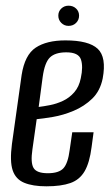

<svg xmlns="http://www.w3.org/2000/svg" viewBox="-20 -644 392 675"><path d="M143 11Q95 11 65 -1.5Q35 -14 24.5 -45.5Q14 -77 22 -138L56 -380Q67 -451 105.5 -476.5Q144 -502 210 -502Q292 -502 323.5 -472.5Q355 -443 341 -368Q332 -324 304 -297Q276 -270 239 -254.5Q202 -239 166.5 -233Q131 -227 109 -225L94 -119Q87 -72 98 -53.5Q109 -35 148 -35Q187 -35 203 -52.5Q219 -70 225 -117L234 -179H309L302 -127Q295 -72 277.5 -42Q260 -12 227.5 -0.5Q195 11 143 11ZM116 -268Q133 -270 156 -274.5Q179 -279 201.5 -289.5Q224 -300 241 -319.5Q258 -339 264 -369Q273 -410 264.5 -435Q256 -460 213 -460Q174 -460 155.5 -442Q137 -424 130 -373ZM221 -553Q206 -553 195.5 -563.5Q185 -574 185 -589Q185 -604 195.5 -614Q206 -624 221 -624Q237 -624 247.5 -614Q258 -604 258 -589Q258 -574 247.5 -563.5Q237 -553 221 -553Z"/></svg>

Font: Alumni Sans Medium
Style: Italic
Weight: 500
Italic angle: -8°
Designer: Robert E. Leuschke
Foundry: Robert E. Leuschke
Version: Version 1.016